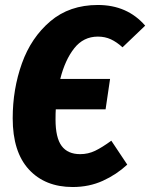

<svg xmlns="http://www.w3.org/2000/svg" viewBox="-20 -733 603 771"><path d="M427 -168 491 -72Q448 -32 393 -7Q338 18 272 18Q161 18 96 -52.5Q31 -123 31 -258Q31 -375 68 -478.5Q105 -582 182 -647.5Q259 -713 373 -713Q491 -713 563 -630L472 -543Q449 -564 425.5 -575Q402 -586 373 -586Q315 -586 278 -539Q241 -492 222 -416H422L404 -294H204Q203 -280 203 -253Q203 -180 227.5 -147Q252 -114 302 -114Q334 -114 362 -127.5Q390 -141 427 -168Z"/></svg>

Font: Fira Sans Condensed ExtraBold
Style: Italic
Weight: 800
Width: 3
Italic angle: -8°
Designer: bBox Type GmbH & Carrois Corporate GbR & Edenspiekermann AG
Foundry: bBox Type GmbH & Carrois Corporate GbR & Edenspiekermann AG
Version: Version 4.301